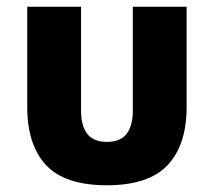

<svg xmlns="http://www.w3.org/2000/svg" viewBox="-20 -537 636 571"><path d="M298 14Q173 14 117 -46Q61 -106 61 -219V-517H221V-208Q221 -163 239.5 -139Q258 -115 298 -115Q338 -115 356.5 -139Q375 -163 375 -208V-517H535V-219Q535 -106 478.5 -46Q422 14 298 14Z"/></svg>

Font: Noto Sans Thai UI SemCond ExtBd
Style: Regular
Weight: 800
Width: 4
Designer: Monotype Design Team
Foundry: Monotype Imaging Inc.
Version: Version 2.000